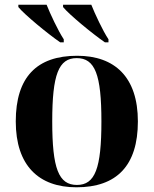

<svg xmlns="http://www.w3.org/2000/svg" viewBox="-20 -786 653 816"><path d="M236 -606H251V-619C227 -655 193 -728 178 -766H58V-756C83 -725 182 -643 236 -606ZM426 -606H441V-619C417 -655 383 -728 368 -766H248V-756C273 -725 372 -643 426 -606ZM305 10C476 10 566 -82 566 -270C566 -458 468 -549 308 -549C136 -549 47 -458 47 -270C47 -82 145 10 305 10ZM307 0C229 0 202 -70 202 -270C202 -469 229 -539 306 -539C384 -539 411 -469 411 -270C411 -70 384 0 307 0Z"/></svg>

Font: Noto Serif Display
Style: Bold
Weight: 700
Designer: Monotype Design Team
Foundry: Monotype Imaging Inc.
Version: Version 2.009